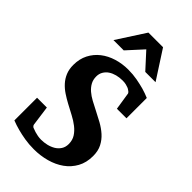

<svg xmlns="http://www.w3.org/2000/svg" viewBox="-280 -998 1096 1096"><g transform="rotate(45 268.0 -450.0)"><path d="M499 -195.8Q499 -143.1 477.1 -103.3Q455.1 -63.5 418.2 -37.1Q381.3 -10.7 333 2.7Q284.7 16.1 231.9 16.1Q192.4 16.1 157.5 10.3Q122.6 4.4 95.7 -2.9Q64.5 -11.2 37.1 -22V-205.1H116.2L132.8 -84Q133.8 -78.1 138.7 -73.5Q143.6 -68.8 146 -68.8Q157.7 -64 170.4 -60.1Q181.6 -56.6 195.3 -54.2Q209 -51.8 223.1 -51.8Q245.1 -51.8 268.1 -57.1Q291 -62.5 309.8 -73.7Q328.6 -85 340.3 -103Q352.1 -121.1 352.1 -146Q352.1 -177.2 337.4 -200Q322.8 -222.7 299.3 -241Q275.9 -259.3 246.3 -274.7Q216.8 -290 187 -306.2Q160.6 -320.3 136 -336.7Q111.3 -353 92.3 -374Q73.2 -395 62 -421.9Q50.8 -448.7 50.8 -483.9Q50.8 -532.7 70.3 -570.6Q89.8 -608.4 123 -634.3Q156.2 -660.2 200 -673.6Q243.7 -687 292 -687Q330.1 -687 364.3 -680.7Q398.4 -674.3 424.8 -667Q455.1 -658.2 481 -647V-482.9H403.8L387.2 -589.8Q386.7 -591.8 384.5 -594.2Q382.3 -596.7 379.9 -599.1Q377 -601.6 373 -604Q367.7 -608.4 358.9 -611.8Q351.6 -614.7 340.3 -617.4Q329.1 -620.1 313 -620.1Q288.1 -620.1 265.9 -614.3Q243.7 -608.4 226.8 -597.2Q210 -585.9 200 -568.8Q189.9 -551.8 189.9 -529.8Q189.9 -503.4 201.2 -483.2Q212.4 -462.9 231.2 -446.8Q250 -430.7 274.4 -417.5Q298.8 -404.3 325.2 -391.1Q356.4 -375.5 387.5 -358.4Q418.5 -341.3 443.4 -319.1Q468.3 -296.9 483.6 -267.1Q499 -237.3 499 -195.8ZM369.6 -746.1 282.7 -841.3 195.8 -746.1H112.8L223.6 -917.5H341.8L452.6 -746.1Z"/></g></svg>

Font: Charis SIL Phon
Style: Bold
Weight: 700
Foundry: SIL International
Version: Version 5.000